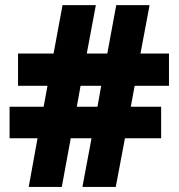

<svg xmlns="http://www.w3.org/2000/svg" viewBox="-20 -734 702 754"><path d="M643.6 -523.9V-397H508.8L493.7 -314.9H612.8V-190.9H470.7L434.6 0H303.7L339.4 -190.9H257.8L222.7 0H92.8L127.4 -190.9H17.6V-314.9H151.4L166.5 -397H50.8V-523.9H190.4L225.6 -713.9H356.4L320.8 -523.9H401.4L436.5 -713.9H567.4L531.7 -523.9ZM377.4 -397H296.4L281.7 -314.9H362.8Z"/></svg>

Font: Nokora Black
Style: Regular
Weight: 900
Designer: Danh Hong
Version: Version 8.000; ttfautohint (v1.8.3)